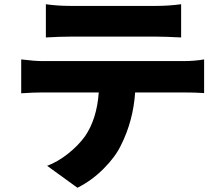

<svg xmlns="http://www.w3.org/2000/svg" viewBox="-20 -802 1040 897"><path d="M710 -630.9H309.6Q260.7 -630.9 194.3 -627V-782.2Q249 -774.4 309.6 -774.4H710Q766.6 -774.4 826.2 -782.2V-627Q752 -630.9 710 -630.9ZM179.7 -516.6H835Q888.7 -516.6 933.6 -524.4V-367.2Q892.6 -370.1 835 -370.1H611.3Q602.5 -237.3 544.9 -123Q518.6 -68.4 463.4 -13.2Q408.2 42 341.8 75.2L200.2 -27.3Q250 -45.9 297.9 -84Q345.7 -122.1 377 -165Q432.6 -246.1 441.4 -370.1H179.7Q135.7 -370.1 79.1 -366.2V-524.4Q141.6 -516.6 179.7 -516.6Z"/></svg>

Font: Gen Shin Gothic Monospace Heavy
Style: Bold
Weight: 800
Designer: [Source Han Sans]
Ryoko NISHIZUKA  (kana & ideographs); Paul D. Hunt (Latin, Greek & Cyrillic); Wenlong ZHANG  (bopomofo
Version: Version 1.002.20150607